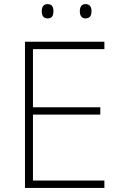

<svg xmlns="http://www.w3.org/2000/svg" viewBox="-20 -918 591 938"><path d="M184 -863C184 -843 192 -828 212 -828C235 -828 241 -843 241 -863C241 -883 235 -898 212 -898C192 -898 184 -883 184 -863ZM370 -863C370 -843 378 -828 397 -828C420 -828 427 -843 427 -863C427 -883 420 -898 397 -898C378 -898 370 -883 370 -863ZM490 0V-36H141V-358H470V-394H141V-678H490V-714H102V0Z"/></svg>

Font: Noto Sans Canadian Aboriginal ExtraLight
Style: Regular
Weight: 200
Designer: Monotype Design Team, Typotheque's Kevin King
Foundry: Monotype Imaging Inc.
Version: Version 2.004